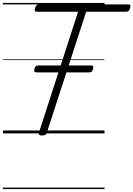

<svg xmlns="http://www.w3.org/2000/svg" viewBox="-20 -909 909 1308"><path d="M266 14Q239 14 245 -5L512 -829H231Q220 -829 217.5 -835Q215 -841 219 -855Q224 -869 230 -874Q236 -879 247 -879H854Q866 -879 868 -873Q870 -867 866 -854Q862 -840 856 -834.5Q850 -829 839 -829H567L299 -5Q296 5 289 9.5Q282 14 266 14ZM229 -416Q216 -416 214 -422.5Q212 -429 215 -440Q217 -451 222.5 -457Q228 -463 241 -463H600Q614 -463 615 -456Q616 -449 614 -439Q611 -428 605.5 -422Q600 -416 588 -416ZM0 369H692V379H0ZM0 -20H692V0H0ZM0 -505H692V-500H0ZM0 -889H692V-879H0Z"/></svg>

Font: Playwrite HR Guides
Style: Regular
Weight: 400
Designer: Veronika Burian, José Scaglione
Foundry: TypeTogether
Version: Version 1.003